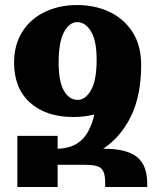

<svg xmlns="http://www.w3.org/2000/svg" viewBox="-20 -743 632 763"><path d="M49 0V-203H209V-152Q266 -153 302 -184.5Q338 -216 355 -288Q315 -278 272 -278Q163 -278 99.5 -335Q36 -392 36 -494Q36 -565 68.5 -616.5Q101 -668 158 -695.5Q215 -723 287 -723Q357 -723 414.5 -696Q472 -669 506.5 -616Q541 -563 541 -484Q541 -365 501 -282Q461 -199 390 -152H392Q483 -152 524 -119.5Q565 -87 565 -14V0H398V-17Q398 -58 383 -73Q368 -88 321 -88H209V0ZM289 -346Q319 -346 341.5 -384.5Q364 -423 364 -506Q364 -582 341.5 -618.5Q319 -655 287 -655Q256 -655 234.5 -616Q213 -577 213 -494Q213 -419 234 -382.5Q255 -346 289 -346Z"/></svg>

Font: Noto Serif Armenian ExtraCondensed Black
Style: Regular
Weight: 900
Width: 2
Designer: Monotype Design Team
Foundry: Monotype Imaging Inc.
Version: Version 2.008; ttfautohint (v1.8.4.7-5d5b)